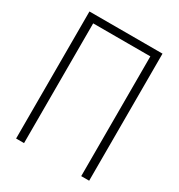

<svg xmlns="http://www.w3.org/2000/svg" viewBox="-187 -924 974 1047"><g transform="rotate(30 300.0 -400.0)"><path d="M70 0V-800H530V0H480V-754H120V0Z"/></g></svg>

Font: Victor Mono Thin
Style: Regular
Weight: 100
Monospace: yes
Designer: Rune Bjørnerås
Version: Version 1.561;gftools[0.9.30]